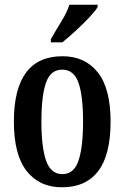

<svg xmlns="http://www.w3.org/2000/svg" viewBox="-20 -786 529 816"><path d="M243 10Q148 10 93.5 -59Q39 -128 39 -269Q39 -547 246 -547Q341 -547 395.5 -478.5Q450 -410 450 -269Q450 -128 397.5 -59Q345 10 243 10ZM245 -46Q294 -46 313.5 -103Q333 -160 333 -269Q333 -379 313.5 -434.5Q294 -490 244 -490Q195 -490 175.5 -434.5Q156 -379 156 -269Q156 -160 176 -103Q196 -46 245 -46ZM196 -619Q216 -655 240 -693.5Q264 -732 275 -766H395V-756Q385 -739 359 -711.5Q333 -684 302 -655.5Q271 -627 245 -606H196Z"/></svg>

Font: Noto Serif Devanagari ExtraCondensed SemiBold
Style: Regular
Weight: 600
Width: 2
Designer: Universal Thirst, Indian Type Foundry and the Monotype Design Team
Foundry: Monotype Imaging Inc.
Version: Version 2.004; ttfautohint (v1.8.4.7-5d5b)